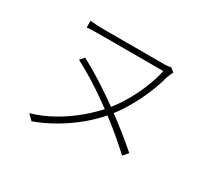

<svg xmlns="http://www.w3.org/2000/svg" viewBox="-138 -912 1277 1171"><g transform="rotate(30 500.0 -326.0)"><path d="M792 -659Q786 -650 781 -638.5Q776 -627 771 -613Q755 -551 726.5 -484.5Q698 -418 664 -359.5Q630 -301 595 -258Q541 -190 474 -134.5Q407 -79 335 -37.5Q263 4 191 30L154 -6Q232 -28 306.5 -70Q381 -112 446.5 -167Q512 -222 562 -282Q602 -332 636 -391Q670 -450 695.5 -513.5Q721 -577 734 -637Q719 -637 684.5 -637Q650 -637 603 -637Q556 -637 506 -637Q456 -637 410 -637Q364 -637 330.5 -637Q297 -637 285 -637Q268 -637 253 -636.5Q238 -636 223.5 -635.5Q209 -635 196 -634V-681Q216 -680 238 -678Q260 -676 285 -676Q297 -676 330.5 -676Q364 -676 410 -676Q456 -676 506.5 -676Q557 -676 602 -676Q647 -676 680 -676Q713 -676 723 -676Q736 -676 745.5 -677.5Q755 -679 763 -682ZM280 -470Q350 -433 423.5 -386Q497 -339 566.5 -288.5Q636 -238 697.5 -189Q759 -140 804 -100L774 -65Q737 -99 691.5 -138Q646 -177 593.5 -217.5Q541 -258 484.5 -298Q428 -338 369.5 -374Q311 -410 254 -440Z"/></g></svg>

Font: Noto Sans SC Thin ExtraLight
Style: Regular
Weight: 250
Version: Version 2.004-H2;hotconv 1.0.118;makeotfexe 2.5.65603